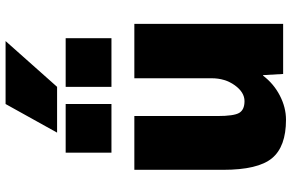

<svg xmlns="http://www.w3.org/2000/svg" viewBox="-194 -816 1020 671"><g transform="rotate(-90 315.5 -480.0)"><path d="M348 -600V-760H518V-600ZM118 -600V-760H288V-600ZM348 -790H188L288 -970H508ZM387 -70Q359 -33 317.5 -11.5Q276 10 233 10Q139 10 98.5 -39Q58 -88 58 -210V-520H246V-230Q246 -172 257 -153.5Q268 -135 298 -135Q329 -135 353.5 -169Q378 -203 378 -250V-520H568V0H393L389 -70Z"/></g></svg>

Font: Mplus 1p Black
Style: Regular
Weight: 900
Version: Version 1.061